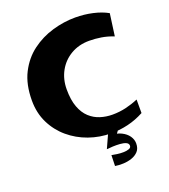

<svg xmlns="http://www.w3.org/2000/svg" viewBox="-167 -866 1044 1188"><g transform="rotate(-20 355.0 -272.5)"><path d="M434 2Q357 2 286.5 -23Q216 -48 160.5 -95Q105 -142 72.5 -208Q40 -274 40 -356Q40 -462 78 -536.5Q116 -611 178.5 -657.5Q241 -704 316.5 -726Q392 -748 467 -748Q526 -748 581.5 -735.5Q637 -723 678 -700L658 -554Q618 -570 578 -576.5Q538 -583 499 -583Q431 -583 378 -552Q325 -521 295.5 -467.5Q266 -414 266 -347Q266 -278 283.5 -231Q301 -184 331.5 -156Q362 -128 400.5 -116Q439 -104 480 -104Q526 -104 568.5 -114Q611 -124 651 -141V-52Q599 -24 544 -11Q489 2 434 2ZM385 200 387 129Q401 132 422.5 135Q444 138 465 137.5Q486 137 500.5 131.5Q515 126 515 113Q515 98 499 91Q483 84 459.5 82.5Q436 81 413 82Q390 83 376 85L419 11Q463 11 493.5 26Q524 41 540 64Q556 87 556 113Q556 146 538.5 165Q521 184 494 193Q467 202 438 203Q409 204 385 200ZM373 85 424 -27 498 -31 421 77Z"/></g></svg>

Font: Marhey Light SemiBold
Style: Regular
Weight: 600
Version: Version 1.000